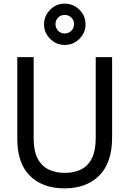

<svg xmlns="http://www.w3.org/2000/svg" viewBox="-20 -1022 710 1055"><path d="M335 -775Q289 -775 255.5 -808.5Q222 -842 222 -888Q222 -935 255.5 -968.5Q289 -1002 335 -1002Q383 -1002 416.5 -968.5Q450 -935 450 -888Q450 -842 416.5 -808.5Q383 -775 335 -775ZM335 -838Q357 -838 372 -853Q387 -868 387 -889Q387 -911 372 -925.5Q357 -940 335 -940Q314 -940 299.5 -925.5Q285 -911 285 -889Q285 -868 299.5 -853Q314 -838 335 -838ZM335 13Q214 13 144.5 -56Q75 -125 75 -259V-708H165V-260Q165 -192 187 -150.5Q209 -109 247.5 -90.5Q286 -72 335 -72Q386 -72 424.5 -90.5Q463 -109 484.5 -151.5Q506 -194 506 -265V-708H596V-267Q596 -128 525.5 -57.5Q455 13 335 13Z"/></svg>

Font: LXGW 975 Gothic SC
Style: Regular
Weight: 400
Version: Version 2.01;February 25, 2021